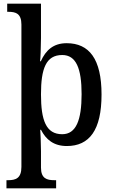

<svg xmlns="http://www.w3.org/2000/svg" viewBox="-20 -780 619 1040"><path d="M15 240H284V196H274C234 196 202 187 202 128V39C202 3 199 -69 198 -77H202C229 -24 271 11 342 11C464 11 530 -75 530 -268C530 -461 463 -546 341 -546C269 -546 228 -508 201 -448H197C199 -454 202 -531 202 -574V-760H19V-716H26C65 -716 96 -707 96 -647V124C96 186 65 196 24 196H15ZM317 -53C229 -53 202 -129 202 -269C202 -408 229 -482 317 -482C392 -482 422 -410 422 -270C422 -129 392 -53 317 -53Z"/></svg>

Font: Noto Serif Ethiopic SemiCondensed Medium
Style: Regular
Weight: 500
Width: 4
Designer: Monotype Design Team
Foundry: Monotype Imaging Inc.
Version: Version 2.102